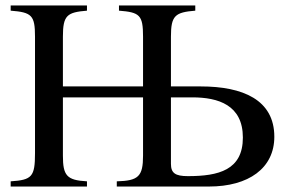

<svg xmlns="http://www.w3.org/2000/svg" viewBox="-20 -682 1057 702"><path d="M605 -326H683C778 -326 868 -298 868 -179C868 -60 779 -38 667 -38C621 -38 605 -49 605 -83ZM605 -366V-548C605 -625 620 -637 694 -643V-662H415V-643C491 -637 503 -627 503 -548V-366H210V-548C210 -626 225 -637 298 -643V-662H19V-643C96 -637 108 -626 108 -548V-122C108 -36 97 -24 19 -19V0H298V-19C224 -23 210 -40 210 -113V-326H503V-113C503 -37 486 -21 407 -19V0H744C889 0 983 -67 983 -182C983 -317 868 -366 714 -366Z"/></svg>

Font: XITS Math
Style: Regular
Weight: 400
Designer: MicroPress Inc., with final additions and corrections provided by Coen Hoffman, Elsevier (retired)
Version: Version 1.302